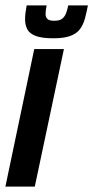

<svg xmlns="http://www.w3.org/2000/svg" viewBox="-37 -692 346 712"><path d="M-17 0 90 -510H200L92 0ZM161 -550Q119 -550 96 -558.5Q73 -567 64.5 -583Q56 -599 56 -620Q56 -632 57.5 -644.5Q59 -657 62 -672H136Q134 -663 133 -655Q132 -647 132 -640Q132 -629 138.5 -622Q145 -615 164 -615Q184 -615 193.5 -622.5Q203 -630 208 -643Q213 -656 216 -672H289Q284 -646 278 -623.5Q272 -601 260 -584.5Q248 -568 224.5 -559Q201 -550 161 -550Z"/></svg>

Font: Saira UltraCondensed ExtraBold
Style: Italic
Weight: 800
Width: 1
Italic angle: -12°
Designer: Hector Gatti with collaboration of the Omnibus-Type team
Foundry: Omnibus-Type
Version: Version 1.101